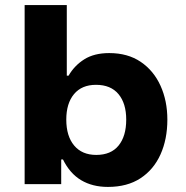

<svg xmlns="http://www.w3.org/2000/svg" viewBox="-20 -725 731 756"><path d="M405 11Q344 11 299.5 -15.5Q255 -42 228 -97H221V0H77V-705H243V-427H250Q273 -467 312 -491.5Q351 -516 410 -516Q483 -516 534 -481.5Q585 -447 612 -387.5Q639 -328 639 -254Q639 -177 612 -117Q585 -57 533 -23Q481 11 405 11ZM359 -115Q417 -115 447 -152Q477 -189 477 -254Q477 -318 446.5 -354.5Q416 -391 358 -391Q302 -391 271.5 -354.5Q241 -318 241 -254Q241 -189 272 -152Q303 -115 359 -115Z"/></svg>

Font: Nunito Sans 6pt ExtraBold
Style: Regular
Weight: 800
Version: Version 3.101;gftools[0.9.27]